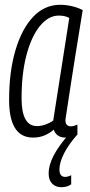

<svg xmlns="http://www.w3.org/2000/svg" viewBox="-20 -564 375 801"><path d="M253 10Q216 10 204 -23Q187 -8 165.5 1Q144 10 118 10Q18 10 18 -147Q18 -265 44.5 -354.5Q71 -444 118.5 -494Q166 -544 231 -544Q256 -544 281 -538Q306 -532 325 -522Q305 -399 292 -317.5Q279 -236 271.5 -186.5Q264 -137 260 -111Q256 -85 254.5 -75.5Q253 -66 253 -63Q253 -37 276 -37Q287 -37 303 -44V-2Q280 10 253 10ZM202 -61 269 -489Q252 -499 225 -499Q182 -499 146.5 -455.5Q111 -412 90.5 -334.5Q70 -257 70 -154Q70 -38 134 -38Q152 -38 170 -44.5Q188 -51 202 -61ZM269 -6 303 -3Q268 36 248 74.5Q228 113 228 143Q228 174 252 174Q263 174 277 167V205Q260 217 236 217Q212 217 197.5 202Q183 187 183 161Q183 124 204.5 83.5Q226 43 269 -6Z"/></svg>

Font: Georama Condensed Light
Style: Italic
Weight: 300
Width: 3
Italic angle: -9°
Designer: Jean-Baptiste Levee
Foundry: Production Type
Version: Version 1.000